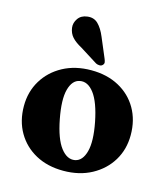

<svg xmlns="http://www.w3.org/2000/svg" viewBox="-108 -795 781 892"><g transform="rotate(15 282.0 -349.0)"><path d="M285 -473.5Q361 -473.5 418.2 -442.5Q475.5 -411.5 507.2 -356.5Q539 -301.5 539 -229.5Q539 -160.5 506 -106.2Q473 -52 414.2 -20.2Q355.5 11.5 278.5 11.5Q202.5 11.5 145.5 -19.5Q88.5 -50.5 56.5 -105.5Q24.5 -160.5 24.5 -232.5Q24.5 -301 57.5 -355.5Q90.5 -410 149.2 -441.8Q208 -473.5 285 -473.5ZM319 -50.5Q354 -57.5 367.2 -106.8Q380.5 -156 363 -246Q345 -337 314 -378Q283 -419 245.5 -411.5Q210.5 -405 197.2 -356Q184 -307 201.5 -216Q219 -125 250.5 -84.2Q282 -43.5 319 -50.5ZM289.5 -636.5 329 -543Q333 -534 334.5 -526Q336 -518 329.5 -511.5Q324 -505.5 314.8 -505.5Q305.5 -505.5 297.5 -509.5L212.5 -563Q182 -579.5 166 -597.2Q150 -615 146.5 -641Q143.5 -664 158 -685Q172.5 -706 201.5 -709.5Q233 -714 253.8 -693.5Q274.5 -673 289.5 -636.5Z"/></g></svg>

Font: Fraunces 72pt S050
Style: Bold
Weight: 700
Version: Version 1.000; ttfautohint (v1.8.3)